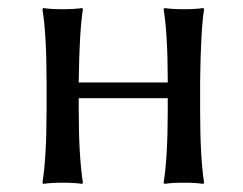

<svg xmlns="http://www.w3.org/2000/svg" viewBox="-20 -452 601 475"><path d="M95.2 -250Q95.2 -366.2 85 -429.2L86.9 -432.1Q105.5 -429.2 134.8 -429.2Q165 -429.2 183.1 -432.1L185.1 -429.2Q176.3 -373 174.8 -250V-248H395V-250Q395 -366.2 384.8 -429.2L387.2 -432.1Q405.3 -429.2 435.1 -429.2Q464.8 -429.2 482.9 -432.1L484.9 -429.2Q476.6 -376.5 475.1 -250V-179.2Q475.1 -63.5 484.9 0L482.9 2.9Q464.8 0 435.1 0Q405.3 0 387.2 2.9L384.8 0Q395 -63.5 395 -179.2V-209H174.8V-179.2Q174.8 -66.4 185.1 0L183.1 2.9Q165 0 134.8 0Q105.5 0 86.9 2.9L85 0Q95.2 -63.5 95.2 -179.2Z"/></svg>

Font: Linux Biolinum G
Style: Regular
Weight: 400
Designer: Philipp H. Poll
Foundry: Philipp H. Poll
Version: Version 1.1.0 ; ttfautohint (v1.6)